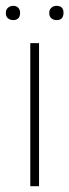

<svg xmlns="http://www.w3.org/2000/svg" viewBox="-20 -639 238 659"><path d="M114 -491V0H84V-491ZM26 -570Q15 -570 7.5 -576Q0 -582 0 -595Q0 -606 7.5 -612.5Q15 -619 26 -619Q36 -619 42.5 -612.5Q49 -606 49 -595Q49 -582 42.5 -576Q36 -570 26 -570ZM174 -570Q164 -570 156.5 -576Q149 -582 149 -595Q149 -606 156.5 -612.5Q164 -619 174 -619Q198 -619 198 -595Q198 -570 174 -570Z"/></svg>

Font: Livvic Thin
Style: Regular
Weight: 250
Designer: Jacques Le Bailly, Baron von Fonthausen
Version: Version 1.001; ttfautohint (v1.8.2)